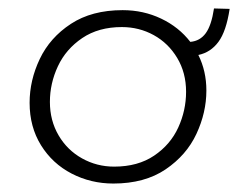

<svg xmlns="http://www.w3.org/2000/svg" viewBox="-20 -426 570 454"><path d="M523 -405Q515 -352 496.5 -327Q478 -302 449 -296Q468 -258 468 -212Q468 -160 444.5 -109.5Q421 -59 371.5 -25.5Q322 8 248 8Q195 8 149.5 -15.5Q104 -39 77 -82.5Q50 -126 50 -183Q50 -236 74 -286.5Q98 -337 147.5 -369.5Q197 -402 270 -402Q319 -402 361 -382Q403 -362 430 -327Q453 -329 466.5 -347.5Q480 -366 486 -406ZM250 -32Q306 -32 344.5 -58Q383 -84 401.5 -124.5Q420 -165 420 -209Q420 -254 399 -289Q378 -324 343.5 -343Q309 -362 268 -362Q213 -362 174.5 -336Q136 -310 117 -269.5Q98 -229 98 -185Q98 -141 118.5 -106Q139 -71 174 -51.5Q209 -32 250 -32Z"/></svg>

Font: Josefin Sans Light
Style: Italic
Weight: 300
Italic angle: -7°
Designer: Santiago Orozco
Foundry: Typemade
Version: Version 2.000